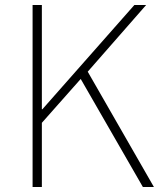

<svg xmlns="http://www.w3.org/2000/svg" viewBox="-20 -746 647 766"><path d="M110 0H147V-256L302 -431L550 0H594L330 -460L563 -726H516L149 -310H147V-726H110Z"/></svg>

Font: Harano Aji Gothic CN ExtraLight
Style: Regular
Weight: 250
Foundry: Masamichi Hosoda
Version: HaranoAjiGothicCN-ExtraLight version 20230610;ttx 4.39.4